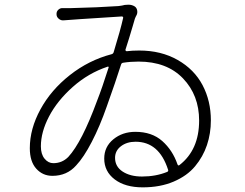

<svg xmlns="http://www.w3.org/2000/svg" viewBox="-20 -765 1040 814"><path d="M582 -16.6Q640.6 -16.6 688.5 -36.1Q695.3 -39.1 692.4 -45.9Q654.3 -164.1 554.7 -164.1Q517.6 -164.1 492.7 -145Q467.8 -126 467.8 -95.7Q467.8 -58.6 500 -37.6Q532.2 -16.6 582 -16.6ZM391.6 -337.9Q412.1 -389.6 440.4 -478.5Q441.4 -480.5 439.9 -481.9Q438.5 -483.4 436.5 -482.4Q354.5 -455.1 288.6 -396.5Q222.7 -337.9 188 -271.5Q153.3 -205.1 153.3 -144.5Q153.3 -111.3 168.9 -92.3Q184.6 -73.2 206.1 -73.2Q243.2 -73.2 269.5 -99.6Q327.1 -162.1 391.6 -337.9ZM508.8 -744.1Q516.6 -745.1 524.4 -745.1Q540 -745.1 551.8 -737.3Q559.6 -731.4 561.5 -721.2Q563.5 -710.9 559.6 -702.1Q554.7 -693.4 551.8 -685.5Q548.8 -675.8 542 -651.9Q535.2 -627.9 527.3 -603Q519.5 -578.1 511.7 -553.7Q511.7 -551.8 513.2 -549.8Q514.6 -547.9 517.6 -547.9Q541 -550.8 570.3 -550.8Q663.1 -550.8 733.4 -510.7Q803.7 -470.7 838.9 -403.8Q874 -336.9 874 -254.9Q874 -199.2 857.4 -149.9Q840.8 -100.6 807.1 -60.1Q773.4 -19.5 716.3 4.9Q659.2 29.3 585 29.3Q510.7 29.3 466.3 -4.4Q421.9 -38.1 421.9 -92.8Q421.9 -142.6 460.4 -174.3Q499 -206.1 553.7 -206.1Q624 -206.1 668 -167Q711.9 -127.9 732.4 -68.4Q735.4 -60.5 741.2 -65.4Q824.2 -129.9 824.2 -253.9Q824.2 -361.3 755.9 -432.6Q687.5 -503.9 567.4 -503.9Q533.2 -503.9 502 -499Q495.1 -498 493.2 -491.2Q470.7 -419.9 432.6 -313.5Q403.3 -229.5 369.1 -163.6Q335 -97.7 302.7 -63.5Q263.7 -19.5 202.1 -19.5Q161.1 -19.5 133.8 -49.8Q106.4 -80.1 106.4 -136.7Q106.4 -218.8 151.4 -301.3Q196.3 -383.8 276.4 -446.8Q356.4 -509.8 453.1 -535.2Q460 -537.1 461.9 -543.9Q491.2 -639.6 502 -688.5Q502.9 -691.4 501 -693.4Q499 -695.3 497.1 -695.3Q266.6 -680.7 249 -678.7Q238.3 -677.7 229 -685.5Q219.7 -693.4 219.7 -704.1Q218.8 -715.8 227.1 -723.6Q235.4 -731.4 246.1 -730.5Q262.7 -730.5 278.3 -730.5Q398.4 -733.4 482.4 -739.3Q499 -741.2 508.8 -744.1Z"/></svg>

Font: Gen Jyuu Gothic Light
Style: Regular
Weight: 200
Designer: [Source Han Sans]
Ryoko NISHIZUKA  (kana & ideographs); Paul D. Hunt (Latin, Greek & Cyrillic); Wenlong ZHANG  (bopomofo
Version: Version 1.002.20150607